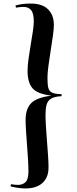

<svg xmlns="http://www.w3.org/2000/svg" viewBox="-20 -835 434 1080"><path d="M326 -294Q286 -292 267 -280Q248 -268 242 -245.5Q236 -223 236 -190Q236 -162 238.5 -122Q241 -82 244.5 -38.5Q248 5 250.5 44Q253 83 253 107Q253 163 219 194Q185 225 123 225Q102 225 79.5 221.5Q57 218 39 213L42 201Q64 205 81 205Q108 205 124 189Q140 173 140 131Q140 100 137.5 60.5Q135 21 132 -20Q129 -61 126.5 -97.5Q124 -134 124 -160Q124 -224 156 -255.5Q188 -287 270 -297Q191 -306 163 -338.5Q135 -371 135 -437Q135 -462 140 -500Q145 -538 152 -579Q159 -620 164.5 -656.5Q170 -693 170 -715Q170 -761 154.5 -778.5Q139 -796 113 -796Q90 -796 70 -792L67 -804Q103 -815 153 -815Q218 -815 250.5 -782.5Q283 -750 283 -694Q283 -672 277.5 -633Q272 -594 265 -550Q258 -506 252.5 -465Q247 -424 247 -397Q247 -361 251.5 -341.5Q256 -322 273 -314Q290 -306 327 -305Z"/></svg>

Font: Literata 72pt SemiBold
Style: Italic
Weight: 600
Italic angle: -2°
Designer: Latin by Veronika Burian and Jose Scaglione. Greek by Irene Vlachou. Cyrillic by Vera Evstafieva
Foundry: TypeTogether
Version: Version 3.002